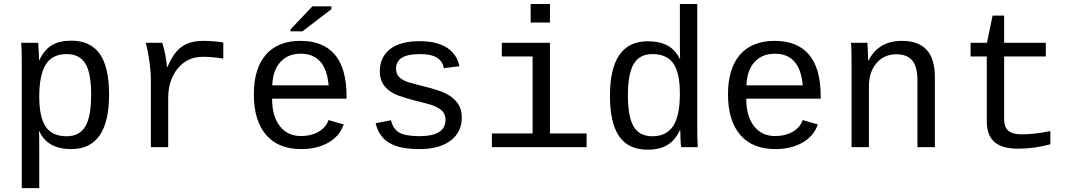

<svg xmlns="http://www.w3.org/2000/svg" viewBox="-20 -745 5441 972"><path d="M532.2 -266.6Q532.2 9.8 340.8 9.8Q220.7 9.8 179.2 -80.1H176.8Q178.7 -76.2 178.7 1V207.5H90.3V-418.9Q90.3 -502 87.4 -528.3H172.9Q173.3 -526.4 174.3 -513.9Q175.3 -501.5 176.5 -477.3Q177.7 -453.1 177.7 -441.4H179.7Q204.1 -492.7 241.9 -515.9Q279.8 -539.1 340.8 -539.1Q437.5 -539.1 484.9 -472.4Q532.2 -405.8 532.2 -266.6ZM441.4 -266.6Q441.4 -377 411.6 -424.1Q381.8 -471.2 317.9 -471.2Q244.1 -471.2 211.4 -417.7Q178.7 -364.3 178.7 -255.9Q178.7 -151.9 211.4 -103.5Q244.1 -55.2 316.9 -55.2Q381.8 -55.2 411.6 -104.5Q441.4 -153.8 441.4 -266.6Z M1110.4 -448.2Q1055.7 -457.5 1006.8 -457.5Q928.2 -457.5 879.9 -398.4Q831.5 -339.4 831.5 -248V0H743.7V-342.3Q743.7 -379.4 737.1 -429.7Q730.5 -480 718.3 -528.3H801.8Q821.3 -460.9 825.2 -406.2H827.6Q852.1 -460.9 875.5 -486.6Q898.9 -512.2 931.2 -525.1Q963.4 -538.1 1009.8 -538.1Q1060.5 -538.1 1110.4 -529.8Z M1357.4 -245.6Q1357.4 -156.7 1396.7 -106.4Q1436 -56.2 1504.4 -56.2Q1554.7 -56.2 1592.5 -77.9Q1630.4 -99.6 1643.1 -137.2L1720.2 -115.2Q1698.7 -54.7 1641.4 -22.5Q1584 9.8 1504.4 9.8Q1389.2 9.8 1327.1 -62Q1265.1 -133.8 1265.1 -267.6Q1265.1 -397.9 1325.9 -468Q1386.7 -538.1 1501.5 -538.1Q1616.2 -538.1 1675.3 -468.3Q1734.4 -398.4 1734.4 -257.3V-245.6ZM1502.4 -473.1Q1437 -473.1 1398.9 -430.4Q1360.8 -387.7 1358.4 -313H1643.6Q1629.9 -473.1 1502.4 -473.1ZM1450.7 -586.4V-596.2L1561.5 -712.9H1657.7V-698.7L1511.2 -586.4Z M2317.9 -150.9Q2317.9 -75.7 2261 -33Q2204.1 9.8 2103.5 9.8Q2002.9 9.8 1950.4 -21.7Q1897.9 -53.2 1881.8 -121.1L1959.5 -136.2Q1968.8 -94.2 1999.3 -75Q2029.8 -55.7 2103.5 -55.7Q2235.4 -55.7 2235.4 -139.2Q2235.4 -170.4 2211.4 -189.7Q2187.5 -209 2138.2 -221.2Q2009.3 -252.9 1974.6 -271Q1939.9 -289.1 1921.4 -316.2Q1902.8 -343.3 1902.8 -383.8Q1902.8 -455.6 1954.6 -496.1Q2006.3 -536.6 2104.5 -536.6Q2190.4 -536.6 2241.7 -504.2Q2293 -471.7 2305.7 -409.7L2226.6 -399.9Q2221.2 -435.1 2191.9 -453.1Q2162.6 -471.2 2104.5 -471.2Q1984.9 -471.2 1984.9 -397.5Q1984.9 -368.2 2005.1 -350.6Q2025.4 -333 2070.3 -322.3L2128.4 -307.1Q2208 -287.6 2242.9 -268.6Q2277.8 -249.5 2297.9 -220.9Q2317.9 -192.4 2317.9 -150.9Z M2764.2 -69.3H2949.7V0H2470.2V-69.3H2676.3V-459H2520.5V-528.3H2764.2ZM2666.5 -630.9V-724.6H2764.2V-630.9Z M3421.4 -85Q3397.5 -33.7 3357.9 -10.5Q3318.4 12.7 3259.3 12.7Q3160.6 12.7 3114.3 -55.2Q3067.9 -123 3067.9 -259.8Q3067.9 -536.1 3259.3 -536.1Q3318.4 -536.1 3358.2 -515.1Q3397.9 -494.1 3421.9 -446.3H3422.9L3421.9 -520V-724.6H3509.8V-108.9Q3509.8 -26.4 3512.7 0H3428.7Q3426.8 -7.3 3425.3 -35.6Q3423.8 -64 3423.8 -85ZM3158.7 -262.7Q3158.7 -154.3 3187.7 -104.7Q3216.8 -55.2 3282.2 -55.2Q3353.5 -55.2 3387.7 -106.7Q3421.9 -158.2 3421.9 -270.5Q3421.9 -375.5 3388.9 -423.3Q3356 -471.2 3283.2 -471.2Q3217.3 -471.2 3188 -420.9Q3158.7 -370.6 3158.7 -262.7Z M3757.8 -245.6Q3757.8 -156.7 3797.1 -106.4Q3836.4 -56.2 3904.8 -56.2Q3955.1 -56.2 3992.9 -77.9Q4030.8 -99.6 4043.5 -137.2L4120.6 -115.2Q4099.1 -54.7 4041.7 -22.5Q3984.4 9.8 3904.8 9.8Q3789.6 9.8 3727.5 -62Q3665.5 -133.8 3665.5 -267.6Q3665.5 -397.9 3726.3 -468Q3787.1 -538.1 3901.9 -538.1Q4016.6 -538.1 4075.7 -468.3Q4134.8 -398.4 4134.8 -257.3V-245.6ZM3902.8 -473.1Q3837.4 -473.1 3799.3 -430.4Q3761.2 -387.7 3758.8 -313H4043.9Q4030.3 -473.1 3902.8 -473.1Z M4624.5 0V-339.4Q4624.5 -405.8 4598.9 -438Q4573.2 -470.2 4517.1 -470.2Q4456.5 -470.2 4417.7 -426Q4378.9 -381.8 4378.9 -306.2V0H4291V-415.5Q4291 -507.8 4288.1 -528.3H4371.1Q4371.6 -525.9 4372.1 -515.1Q4372.6 -504.4 4373.3 -490.5Q4374 -476.6 4375 -438H4376.5Q4427.7 -538.1 4545.4 -538.1Q4629.9 -538.1 4671.4 -492.4Q4712.9 -446.8 4712.9 -352.1V0Z M4893.6 -459V-528.3H4976.6L5004.9 -666H5063.5V-528.3H5274.4V-459H5063.5V-140.6Q5063.5 -102.1 5084.2 -83.5Q5105 -64.9 5152.3 -64.9Q5217.8 -64.9 5297.4 -81.5V-14.6Q5214.8 7.8 5133.8 7.8Q5054.7 7.8 5015.1 -25.6Q4975.6 -59.1 4975.6 -131.3V-459Z"/></svg>

Font: Liberation Mono
Style: Regular
Weight: 400
Monospace: yes
Designer: Steve Matteson
Foundry: Ascender Corporation
Version: Version 2.1.5